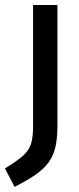

<svg xmlns="http://www.w3.org/2000/svg" viewBox="-63 -520 317 766"><path d="M-4.8 225.5 -43.3 151.9Q3.6 123.4 28 101.9Q52.4 80.5 60.7 53.9Q69 27.3 69 -17.3V-500H166.1V-16.3Q166.1 32 158.1 66.4Q150.2 100.9 131.3 127.3Q112.4 153.6 79.1 176.8Q45.7 199.9 -4.8 225.5Z"/></svg>

Font: TitilliumWeb ExtraLight
Style: Regular
Weight: 400
Designer: Mohamed Gaber, Accademia di Belle Arti di Urbino and others
Foundry: Kief Type Foundry, Accademia di Belle Arti di Urbino and others
Version: Version 3.000; ttfautohint (v1.8.2)